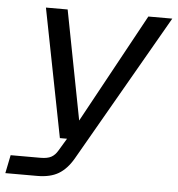

<svg xmlns="http://www.w3.org/2000/svg" viewBox="-55 -577 717 775"><g transform="rotate(5 303.5 -190.0)"><path d="M-5 150 10 76H131Q159 76 174.5 67.5Q190 59 201 40L231 -10H202L100 -530H188L281 -48L254 -52L515 -530H612L269 67Q244 110 210.5 130Q177 150 124 150Z"/></g></svg>

Font: Geist Mono
Style: Italic
Weight: 400
Italic angle: -12°
Monospace: yes
Designer: Basement.studio, Andrés Briganti, Mateo Zaragoza
Foundry: Basement.studio, Vercel, Andrés Briganti, Guido Ferreyra, Mateo Zaragoza
Version: Version 1.500